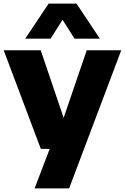

<svg xmlns="http://www.w3.org/2000/svg" viewBox="-24 -828 694 1068"><path d="M168.5 220 252.5 0 324.5 -156.5 458.5 -548.5H650.5L360.5 220ZM203 0 -3.5 -548.5H202.5L388.5 0ZM116.5 -613 246.5 -808H401.5L531.5 -613H390.5L309.5 -741H338.5L257.5 -613Z"/></svg>

Font: Encode Sans SemiExpanded ExtraBold
Style: Regular
Weight: 800
Width: 6
Designer: Multiple Designers
Foundry: Impallari Type
Version: Version 3.002